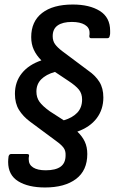

<svg xmlns="http://www.w3.org/2000/svg" viewBox="-20 -711 507 849"><path d="M179 118Q105 118 60.5 90.5Q16 63 16 5Q16 -1 16.5 -7Q17 -13 18 -20Q21 -30 29 -30H100Q111 -30 108 -19Q107 -15 107 -12.5Q107 -10 107 -6Q107 17 126.5 29.5Q146 42 182 42Q226 42 248 26Q270 10 270 -24Q271 -45 260.5 -58.5Q250 -72 229 -87L113 -173Q82 -196 64 -225Q46 -254 46 -296Q46 -349 76.5 -387Q107 -425 163 -444Q141 -466 129.5 -491Q118 -516 118 -547Q118 -616 166 -653.5Q214 -691 302 -691Q376 -691 421.5 -662.5Q467 -634 467 -575Q467 -570 467 -564Q467 -558 465 -552Q464 -542 454 -542H383Q374 -542 375 -553Q376 -557 376 -559.5Q376 -562 376 -566Q376 -589 355 -601.5Q334 -614 298 -614Q257 -614 235 -598.5Q213 -583 213 -551Q213 -530 223.5 -515.5Q234 -501 255 -485L370 -399Q402 -377 419.5 -349Q437 -321 437 -280Q437 -227 407.5 -188Q378 -149 322 -129Q344 -108 355 -84.5Q366 -61 366 -30Q366 43 316 80.5Q266 118 179 118ZM262 -179Q300 -190 321.5 -212.5Q343 -235 343 -271Q343 -297 329 -314.5Q315 -332 283 -353L223 -393Q184 -382 162.5 -360.5Q141 -339 141 -306Q141 -280 154.5 -261Q168 -242 200 -219Z"/></svg>

Font: Sofia Sans Semi Condensed SemiBold
Style: Italic
Weight: 600
Italic angle: -9°
Version: Version 4.100